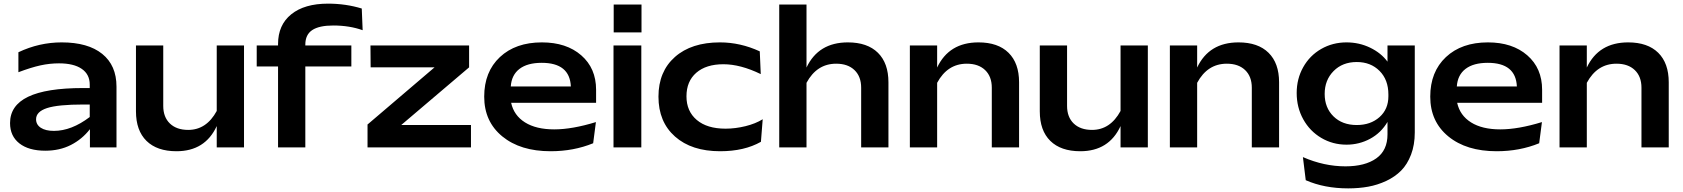

<svg xmlns="http://www.w3.org/2000/svg" viewBox="-20 -810 9246 1055"><path d="M35.2 -133.8Q35.2 -230.5 134.5 -278.3Q233.9 -326.2 436 -326.2H473.1V-345.2Q473.1 -401.4 429.2 -431.6Q385.3 -461.9 304.2 -461.9Q252.9 -461.9 201.9 -450.7Q150.9 -439.5 81.1 -413.1V-522.9Q195.3 -577.1 318.8 -577.1Q463.4 -577.1 541.7 -513.9Q620.1 -450.7 620.1 -334V0H474.1V-100.1Q431.2 -44.9 369.4 -13.4Q307.6 18.1 229 18.1Q137.7 18.1 86.4 -22.2Q35.2 -62.5 35.2 -133.8ZM178.2 -154.8Q178.2 -125 204.3 -107.9Q230.5 -90.8 275.9 -90.8Q372.6 -90.8 473.1 -167V-235.8H439.9Q298.3 -235.8 238.3 -216.1Q178.2 -196.3 178.2 -154.8Z M1320.8 -560.1V0H1170.9V-117.2Q1106.9 21 949.7 21Q842.8 21 784.9 -35.9Q727.1 -92.8 727.1 -198.2V-560.1H877V-228Q877 -166.5 913.6 -131.3Q950.2 -96.2 1014.2 -96.2Q1114.3 -96.2 1170.9 -200.2V-560.1Z M1390.6 -444.8V-560.1H1507.8V-567.9Q1507.8 -672.9 1580.3 -731.4Q1652.8 -790 1782.7 -790Q1879.9 -790 1967.8 -763.2L1972.7 -644Q1900.4 -669.9 1811 -669.9Q1733.9 -669.9 1695.8 -644.8Q1657.7 -619.6 1657.7 -564.9V-560.1H1910.6V-444.8H1657.7V0H1507.8V-444.8Z M1998.5 -125 2367.7 -439.9H2016.6L2015.6 -560.1H2557.6V-439.9L2184.6 -123H2567.9V0H1999.5V-125Z M2957.5 -577.1Q3092.3 -577.1 3173.8 -506.1Q3255.4 -435.1 3255.4 -316.9V-245.1H2788.6Q2803.7 -175.8 2864.7 -137.5Q2925.8 -99.1 3025.4 -99.1Q3124 -99.1 3254.4 -139.2L3239.3 -22.9Q3132.3 21 3005.4 21Q2839.4 21 2740 -60.5Q2640.6 -142.1 2640.6 -278.8Q2640.6 -415.5 2726.8 -496.3Q2813 -577.1 2957.5 -577.1ZM3116.7 -335Q3110.8 -464.8 2956.5 -464.8Q2878.4 -464.8 2834.7 -431.6Q2791 -398.4 2786.6 -335Z M3351.1 -560.1H3503.9V0H3351.1ZM3352.1 -785.2H3504.9V-631.8H3352.1Z M3936 -577.1Q4047.9 -577.1 4154.8 -527.8L4160.2 -402.8Q4048.8 -457 3955.1 -457Q3859.9 -457 3805.9 -410.2Q3752 -363.3 3752 -280.8Q3752 -198.7 3808.6 -150.9Q3865.2 -103 3966.8 -103Q4020.5 -103 4076.2 -116.7Q4131.8 -130.4 4170.9 -154.8L4161.1 -30.8Q4069.8 21 3937 21Q3780.3 21 3689.2 -59.6Q3598.1 -140.1 3598.1 -278.8Q3598.1 -417 3688.7 -497.1Q3779.3 -577.1 3936 -577.1Z M4261.7 0V-785.2H4411.6V-439Q4477.1 -577.1 4638.7 -577.1Q4746.1 -577.1 4804 -520Q4861.8 -462.9 4861.8 -357.9V0H4711.9V-328.1Q4711.9 -389.6 4675.3 -424.8Q4638.7 -460 4574.7 -460Q4468.3 -460 4411.6 -355V0Z M4979.5 0V-560.1H5129.4V-439Q5194.8 -577.1 5356.4 -577.1Q5463.9 -577.1 5521.7 -520Q5579.6 -462.9 5579.6 -357.9V0H5429.7V-328.1Q5429.7 -389.6 5393.1 -424.8Q5356.4 -460 5292.5 -460Q5186 -460 5129.4 -355V0Z M6287.1 -560.1V0H6137.2V-117.2Q6073.2 21 5916 21Q5809.1 21 5751.2 -35.9Q5693.4 -92.8 5693.4 -198.2V-560.1H5843.3V-228Q5843.3 -166.5 5879.9 -131.3Q5916.5 -96.2 5980.5 -96.2Q6080.6 -96.2 6137.2 -200.2V-560.1Z M6408.2 0V-560.1H6558.1V-439Q6623.5 -577.1 6785.2 -577.1Q6892.6 -577.1 6950.4 -520Q7008.3 -462.9 7008.3 -357.9V0H6858.4V-328.1Q6858.4 -389.6 6821.8 -424.8Q6785.2 -460 6721.2 -460Q6614.7 -460 6558.1 -355V0Z M7105 -298.8Q7105 -377 7140.9 -440.9Q7176.8 -504.9 7239.7 -541Q7302.7 -577.1 7378.9 -577.1Q7448.2 -577.1 7508.5 -548.1Q7568.8 -519 7604 -471.2V-560.1H7753.9V-82Q7753.9 -14.2 7733.4 39.6Q7712.9 93.3 7679 127.4Q7645 161.6 7597.2 184.1Q7549.3 206.5 7498 215.8Q7446.8 225.1 7388.2 225.1Q7257.3 225.1 7154.8 180.2L7139.2 53.2Q7255.4 104 7373 104Q7480.5 104 7542.2 60.3Q7604 16.6 7604 -71.8V-140.1Q7568.8 -80.1 7508.8 -47.6Q7448.7 -15.1 7378.9 -15.1Q7303.2 -15.1 7240.2 -52.2Q7177.2 -89.4 7141.1 -154.5Q7105 -219.7 7105 -298.8ZM7258.8 -293.9Q7258.8 -218.3 7307.1 -170.7Q7355.5 -123 7435.1 -123Q7511.2 -123 7560.1 -166.5Q7608.9 -210 7608.9 -280.8V-291Q7608.9 -371.6 7560.3 -420.4Q7511.7 -469.2 7435.1 -469.2Q7356.9 -469.2 7307.9 -419.7Q7258.8 -370.1 7258.8 -293.9Z M8155.8 -577.1Q8290.5 -577.1 8372.1 -506.1Q8453.6 -435.1 8453.6 -316.9V-245.1H7986.8Q8002 -175.8 8063 -137.5Q8124 -99.1 8223.6 -99.1Q8322.3 -99.1 8452.6 -139.2L8437.5 -22.9Q8330.6 21 8203.6 21Q8037.6 21 7938.2 -60.5Q7838.9 -142.1 7838.9 -278.8Q7838.9 -415.5 7925 -496.3Q8011.2 -577.1 8155.8 -577.1ZM8314.9 -335Q8309.1 -464.8 8154.8 -464.8Q8076.7 -464.8 8033 -431.6Q7989.3 -398.4 7984.9 -335Z M8549.3 0V-560.1H8699.2V-439Q8764.6 -577.1 8926.3 -577.1Q9033.7 -577.1 9091.6 -520Q9149.4 -462.9 9149.4 -357.9V0H8999.5V-328.1Q8999.5 -389.6 8962.9 -424.8Q8926.3 -460 8862.3 -460Q8755.9 -460 8699.2 -355V0Z"/></svg>

Font: Mattone
Style: Regular
Weight: 400
Width: 6
Designer: Nunzio Mazzaferro
Foundry: Collletttivo
Version: Version 2.000;Glyphs 3.2 (3217)